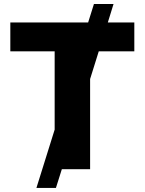

<svg xmlns="http://www.w3.org/2000/svg" viewBox="-20 -839 718 952"><path d="M160.6 92.8 251 -196.3V-584.5H31.2V-727.5H417L445.8 -819.3H543L514.6 -727.5H646V-584.5H469.7L426.8 -447.3V0H286.6L257.3 92.8Z"/></svg>

Font: Inter Extra Bold
Style: Regular
Weight: 800
Designer: Rasmus Andersson
Foundry: rsms
Version: Version 4.000;git-3c8e0fc